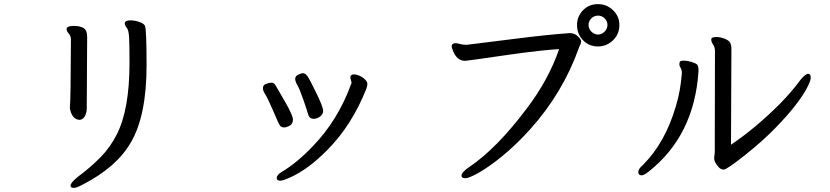

<svg xmlns="http://www.w3.org/2000/svg" viewBox="-20 -831 4040 934"><path d="M369 -248Q331 -248 320 -303V-308Q324 -344 325 -639Q325 -656 314.5 -667.5Q304 -679 304 -689Q304 -705 340 -705Q368 -705 386 -695Q404 -685 404 -651L402 -302Q402 -285 394 -268Q386 -251 369 -248ZM340 83Q323 83 323 72Q323 58 359 29Q422 -18 469 -66Q516 -114 547 -175Q610 -296 610 -525Q610 -612 608 -648.5Q606 -685 596.5 -696Q587 -707 587 -717Q587 -732 615 -732Q635 -732 657 -724.5Q679 -717 685 -706Q693 -689 693 -513Q693 -269 617 -139Q548 -18 382 67Q353 83 340 83Z M1362 -211Q1349 -211 1343 -219Q1337 -227 1331 -241Q1325 -255 1313 -282.5Q1301 -310 1288.5 -337Q1276 -364 1267.5 -377Q1259 -390 1259 -403Q1259 -418 1275.5 -423.5Q1292 -429 1301 -429Q1312 -429 1320 -416.5Q1328 -404 1366.5 -336.5Q1405 -269 1405 -250Q1405 -228 1389 -219.5Q1373 -211 1362 -211ZM1344 48Q1326 48 1326 35Q1326 20 1351 5Q1425 -39 1502 -120Q1624 -246 1688 -422Q1690 -425 1690 -430L1684 -454Q1684 -469 1702 -469Q1714 -469 1729 -462.5Q1744 -456 1755.5 -444.5Q1767 -433 1767 -424Q1767 -416 1765.5 -411Q1764 -406 1762 -399Q1692 -222 1572 -101Q1479 -7 1392 32Q1357 48 1344 48ZM1506 -253Q1485 -253 1479 -274.5Q1473 -296 1455.5 -346.5Q1438 -397 1427 -416Q1416 -435 1416 -447Q1416 -461 1431 -468Q1446 -475 1454 -475Q1465 -475 1475.5 -460.5Q1486 -446 1515 -386Q1552 -312 1552 -291Q1552 -276 1537.5 -264.5Q1523 -253 1506 -253Z M2245 36Q2225 36 2225 24Q2225 7 2262 -18Q2397 -109 2543 -304Q2648 -442 2700 -592Q2622 -588 2464 -566Q2251 -535 2243 -535Q2203 -535 2184 -583Q2177 -600 2177 -605Q2177 -619 2193 -621Q2205 -621 2218 -617Q2231 -613 2250 -613Q2304 -619 2471 -640.5Q2638 -662 2752 -670Q2774 -670 2790.5 -655Q2807 -640 2807 -630Q2807 -621 2803 -614Q2799 -607 2796 -598Q2718 -379 2559 -202Q2490 -126 2424.5 -72.5Q2359 -19 2310 8.5Q2261 36 2245 36ZM2935 -710Q2935 -728 2921.5 -741.5Q2908 -755 2889 -755Q2870 -755 2856.5 -741.5Q2843 -728 2843 -710Q2843 -691 2857 -677Q2871 -663 2889 -663Q2907 -663 2921 -677Q2935 -691 2935 -710ZM2889 -605Q2845 -605 2816 -635.5Q2787 -666 2787 -709Q2787 -751 2816 -781Q2845 -811 2889 -811Q2931 -811 2962 -781.5Q2993 -752 2993 -709Q2993 -665 2962 -635Q2931 -605 2889 -605Z M3101 22Q3085 22 3085 5Q3085 -9 3108 -29Q3216 -137 3268 -315Q3290 -386 3297 -475Q3297 -492 3291 -500.5Q3285 -509 3285 -518Q3285 -525 3287 -530.5Q3289 -536 3308 -536Q3323 -536 3343 -530Q3363 -524 3370.5 -517.5Q3378 -511 3378 -486Q3358 -171 3134 5Q3112 22 3101 22ZM3501 -6Q3486 -6 3475 -19Q3454 -43 3454 -61L3457 -90L3458 -583Q3458 -601 3449 -614Q3440 -627 3440 -639Q3440 -651 3465 -651Q3484 -651 3505.5 -642.5Q3527 -634 3532.5 -622Q3538 -610 3538 -595L3536 -127Q3656 -208 3774 -326Q3832 -385 3875 -444Q3899 -472 3911 -472Q3924 -472 3924 -453Q3924 -439 3906 -404Q3888 -369 3850 -319.5Q3812 -270 3749.5 -206Q3687 -142 3601 -74Q3515 -6 3501 -6Z"/></svg>

Font: LXGW WenKai Medium
Style: Regular
Weight: 500
Designer: LXGW / Fontworks Inc.
Foundry: LXGW / Fontworks Inc.
Version: Version 1.501; October 10, 2024